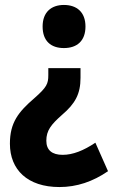

<svg xmlns="http://www.w3.org/2000/svg" viewBox="-20 -572 456 775"><path d="M325 -465C325 -523 290 -552 238 -552C187 -552 152 -523 152 -465C152 -406 186 -378 238 -378C291 -378 325 -407 325 -465ZM305 -258V-297H175V-269C175 -234 169 -220 119 -176C54 -120 20 -77 20 8C20 113 91 183 220 183C290 183 355 161 416 119L365 4C317 36 274 53 233 53C190 53 167 34 167 -4C167 -45 186 -69 230 -108C284 -154 305 -193 305 -258Z"/></svg>

Font: Noto Sans Sinhala UI Condensed ExtraBold
Style: Regular
Weight: 800
Width: 3
Designer: Jelle Bosma - Monotype Design Team
Foundry: Monotype Imaging Inc.
Version: Version 2.006